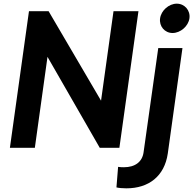

<svg xmlns="http://www.w3.org/2000/svg" viewBox="-20 -806 1054 1047"><path d="M34 0H170L239 -496L524 0H631L735 -745H599L531 -257L245 -745H138ZM615 216C627 219 648 221 669 221C791 221 877 155 895 31L975 -544H843L763 24C756 77 716 106 656 106C648 106 636 106 624 104ZM853 -706C847 -663 878 -626 921 -626C964 -626 1007 -663 1013 -706C1019 -749 987 -786 944 -786C901 -786 859 -749 853 -706Z"/></svg>

Font: Mluvka Bold
Style: Italic
Weight: 700
Italic angle: -8°
Designer: Modified by Jiří Krblich, Original typeface by Gumpita Rahayu
Foundry: Gumpita Rahayu & Jiří Krblich
Version: Version 2.000;Glyphs 3.1.1 (3134)